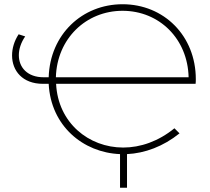

<svg xmlns="http://www.w3.org/2000/svg" viewBox="-20 -724 993 907"><path d="M905 -350C905 -555 754 -704 559 -704C368 -704 216 -561 210 -359H186C109 -359 69 -406 69 -463C69 -492 79 -523 99 -552L68 -562C47 -530 37 -495 37 -462C37 -390 86 -328 183 -328H210C220 -130 372 -3 547 4V163H580V4C664 0 751 -32 828 -94L804 -118C728 -56 643 -27 562 -27C399 -27 254 -144 245 -328H904C905 -335 905 -344 905 -350ZM559 -673C733 -673 867 -540 871 -359H244C249 -541 386 -673 559 -673Z"/></svg>

Font: Talent ExtraLight
Style: Regular
Weight: 200
Designer: Mike Powis
Version: Version 1.001;hotconv 1.0.109;makeotfexe 2.5.65596